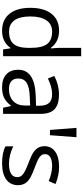

<svg xmlns="http://www.w3.org/2000/svg" viewBox="509 -1309 810 1868"><g transform="rotate(90 914.0 -375.0)"><path d="M450.2 -71.8H445.8Q389.6 9.8 277.8 9.8Q172.9 9.8 114.5 -62Q56.2 -133.8 56.2 -266.1Q56.2 -398.4 114.7 -471.7Q173.3 -544.9 277.8 -544.9Q386.7 -544.9 444.8 -465.8H451.2L447.8 -504.4L445.8 -542V-759.8H526.9V0H460.9ZM288.1 -58.1Q371.1 -58.1 408.4 -103.3Q445.8 -148.4 445.8 -249V-266.1Q445.8 -379.9 408 -428.5Q370.1 -477.1 287.1 -477.1Q215.8 -477.1 178 -421.6Q140.1 -366.2 140.1 -265.1Q140.1 -162.6 177.7 -110.4Q215.3 -58.1 288.1 -58.1Z M1027.8 0 1011.7 -76.2H1007.8Q967.8 -25.9 928 -8.1Q888.2 9.8 828.6 9.8Q749 9.8 703.9 -31.2Q658.7 -72.3 658.7 -147.9Q658.7 -310.1 918 -317.9L1008.8 -320.8V-354Q1008.8 -417 981.7 -447Q954.6 -477.1 895 -477.1Q828.1 -477.1 743.7 -436L718.8 -498Q758.3 -519.5 805.4 -531.7Q852.5 -543.9 899.9 -543.9Q995.6 -543.9 1041.7 -501.5Q1087.9 -459 1087.9 -365.2V0ZM844.7 -57.1Q920.4 -57.1 963.6 -98.6Q1006.8 -140.1 1006.8 -214.8V-263.2L925.8 -259.8Q829.1 -256.3 786.4 -229.7Q743.7 -203.1 743.7 -147Q743.7 -103 770.3 -80.1Q796.9 -57.1 844.7 -57.1Z M1314.9 -713.9 1295.4 -456.1H1244.1L1224.1 -713.9Z M1781.7 -146Q1781.7 -71.3 1726.1 -30.8Q1670.4 9.8 1569.8 9.8Q1463.4 9.8 1403.8 -23.9V-99.1Q1442.4 -79.6 1486.6 -68.4Q1530.8 -57.1 1571.8 -57.1Q1635.3 -57.1 1669.4 -77.4Q1703.6 -97.7 1703.6 -139.2Q1703.6 -170.4 1676.5 -192.6Q1649.4 -214.8 1570.8 -245.1Q1496.1 -272.9 1464.6 -293.7Q1433.1 -314.5 1417.7 -340.8Q1402.3 -367.2 1402.3 -403.8Q1402.3 -469.2 1455.6 -507.1Q1508.8 -544.9 1601.6 -544.9Q1688 -544.9 1770.5 -509.8L1741.7 -443.8Q1661.1 -477.1 1595.7 -477.1Q1538.1 -477.1 1508.8 -459Q1479.5 -440.9 1479.5 -409.2Q1479.5 -387.7 1490.5 -372.6Q1501.5 -357.4 1525.9 -343.8Q1550.3 -330.1 1619.6 -304.2Q1714.8 -269.5 1748.3 -234.4Q1781.7 -199.2 1781.7 -146Z"/></g></svg>

Font: Samim FD
Style: FD
Weight: 400
Foundry: DejaVu fonts team - Redesigned by Saber Rastikerdar
Version: Version 4.0.5